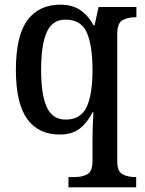

<svg xmlns="http://www.w3.org/2000/svg" viewBox="-20 -566 619 822"><path d="M273 236V192H301Q332 192 354 180Q376 168 376 122V41Q376 23 376.5 -1Q377 -25 378 -48Q379 -71 380 -85H376Q355 -42 322 -16Q289 10 235 10Q145 10 96.5 -56.5Q48 -123 48 -267Q48 -412 97 -479Q146 -546 239 -546Q291 -546 325.5 -521.5Q360 -497 380 -458H385L402 -536H564V-492H557Q527 -492 504.5 -479.5Q482 -467 482 -420V125Q482 168 504.5 180Q527 192 558 192H563V236ZM261 -54Q325 -54 350.5 -107Q376 -160 376 -267Q376 -372 351.5 -427Q327 -482 260 -482Q204 -482 180 -428Q156 -374 156 -266Q156 -160 180.5 -107Q205 -54 261 -54Z"/></svg>

Font: Noto Serif Khmer SemiCondensed Medium
Style: Regular
Weight: 500
Width: 4
Designer: Danh Hong and the Monotype Design Team
Foundry: Monotype Imaging Inc.
Version: Version 2.004; ttfautohint (v1.8.4.7-5d5b)